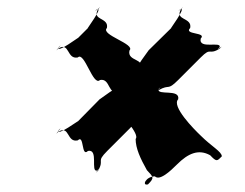

<svg xmlns="http://www.w3.org/2000/svg" viewBox="-20 -680 673 528"><path d="M532 -307C513 -325 451 -388 470 -407C476 -437 411 -416 416 -435C434 -453 397 -413 416 -432C448 -450 439 -429 470 -460L532 -522C562 -552 552 -527 584 -546C602 -564 565 -531 584 -550C590 -568 525 -543 532 -574C550 -592 484 -584 503 -603C509 -633 459 -623 478 -655C496 -673 457 -636 476 -655C494 -661 444 -596 451 -603L388 -541C394 -547 342 -483 361 -489C379 -507 345 -470 364 -489C382 -520 329 -510 336 -541C354 -559 255 -584 274 -603C280 -633 231 -623 250 -655C268 -673 228 -636 247 -655C265 -661 215 -596 222 -603L194 -575C200 -581 135 -531 141 -550C159 -568 122 -528 141 -547C172 -565 163 -516 194 -522C212 -540 236 -441 255 -460C285 -466 276 -413 308 -432C326 -450 289 -417 308 -436C314 -454 248 -401 255 -408L194 -346C200 -352 135 -303 141 -322C159 -340 122 -299 141 -318C172 -336 163 -287 194 -294C212 -312 203 -246 222 -265C252 -271 228 -206 247 -211C265 -229 231 -192 250 -211C268 -243 243 -233 275 -265L337 -327C367 -357 383 -386 370 -412C357 -425 352 -424 334 -406C315 -375 330 -348 324 -354C306 -372 366 -311 353 -298C353 -272 366 -244 384 -212C402 -193 405 -191 387 -173C369 -168 381 -195 406 -195C419 -182 448 -209 467 -228C497 -258 526 -271 558 -253C576 -234 577 -237 590 -250C590 -263 562 -277 532 -307Z"/></svg>

Font: Hussar Przerywany
Style: Regular
Weight: 400
Foundry: Cannot Into Space Fonts
Version: Version 0.982